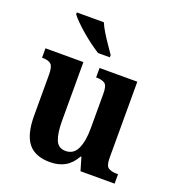

<svg xmlns="http://www.w3.org/2000/svg" viewBox="-140 -875 903 994"><g transform="rotate(20 312.0 -378.0)"><path d="M246 10Q164 10 126 -38Q88 -86 88 -188V-414Q88 -457 74.5 -470.5Q61 -484 28 -484H24V-536H233V-213Q233 -146 247.5 -109Q262 -72 303 -72Q347 -72 366.5 -114Q386 -156 386 -226V-419Q386 -463 369.5 -473.5Q353 -484 326 -484H322V-536H530V-115Q530 -72 547.5 -62Q565 -52 592 -52H600V0H412L391 -72H387Q363 -29 328.5 -9.5Q294 10 246 10ZM288 -606Q266 -620 239.5 -639.5Q213 -659 187.5 -681Q162 -703 142 -723Q122 -743 113 -756V-766H262Q271 -744 287.5 -717Q304 -690 322 -664Q340 -638 353 -619V-606Z"/></g></svg>

Font: Noto Serif Lao SemiCondensed
Style: Bold
Weight: 700
Width: 4
Designer: Monotype Design Team
Foundry: Monotype Imaging Inc.
Version: Version 2.003; ttfautohint (v1.8.4.7-5d5b)